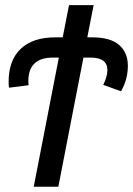

<svg xmlns="http://www.w3.org/2000/svg" viewBox="-20 -708 505 728"><path d="M439 -361.8 371.6 -386.2Q387.2 -418.5 387.2 -442.4Q387.2 -489.7 322.8 -489.7H296.4L201.2 0H107.9L203.1 -489.7H181.2Q87.4 -489.7 87.4 -400.4L88.4 -384.8L14.2 -375.5Q12.7 -384.3 12.7 -397.5Q12.7 -479.5 58.6 -522.9Q104.5 -566.4 189.5 -566.4H217.8L241.7 -688.5H335L311 -566.4H329.6Q398.4 -566.4 431.6 -537.6Q464.8 -508.8 464.8 -458.5Q464.8 -407.7 439 -361.8Z"/></svg>

Font: Liberation Sans
Style: Italic
Weight: 400
Italic angle: -12°
Designer: Steve Matteson
Foundry: Ascender Corporation
Version: Version 2.1.5